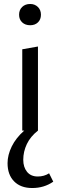

<svg xmlns="http://www.w3.org/2000/svg" viewBox="-20 -657 303 966"><path d="M76 -583Q76 -607 91.5 -622Q107 -637 132 -637Q155 -637 170.5 -622Q186 -607 186 -583Q186 -559 171 -544.5Q156 -530 132 -530Q107 -530 91.5 -544.5Q76 -559 76 -583ZM248 257Q202 289 142 289Q84 289 51 255.5Q18 222 18 164Q18 123 39 80Q60 37 102 0H92V-409L171 -423V0Q133 30 115 68Q97 106 97 147Q97 184 116 207.5Q135 231 170 231Q202 231 227 215Z"/></svg>

Font: Ysabeau Medium
Style: Regular
Weight: 500
Designer: Christian Thalmann (Catharsis Fonts)
Version: Version 0.003